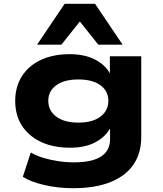

<svg xmlns="http://www.w3.org/2000/svg" viewBox="-20 -799 856 1010"><path d="M364 191Q286 191 214 174.5Q142 158 100 131L142 3Q168 19 205 30.5Q242 42 284.5 48.5Q327 55 369 55Q465 55 512 24Q559 -7 559 -67V-119H556Q531 -76 478.5 -49Q426 -22 348 -22Q261 -22 196.5 -52Q132 -82 96 -137Q60 -192 60 -268Q60 -343 95.5 -398.5Q131 -454 195.5 -484Q260 -514 346 -514Q423 -514 477.5 -487Q532 -460 558 -413V-503H723V-78Q723 6 682.5 66Q642 126 562 158.5Q482 191 364 191ZM392 -154Q467 -154 508.5 -185.5Q550 -217 550 -269Q550 -320 508.5 -350.5Q467 -381 392 -381Q318 -381 276 -350.5Q234 -320 234 -269Q234 -217 276 -185.5Q318 -154 392 -154ZM175 -564 320 -779H480L625 -564H497L400 -686L303 -564Z"/></svg>

Font: Nunito Sans 7pt Expanded ExtraBold
Style: Regular
Weight: 800
Width: 7
Designer: Vernon Adams
Foundry: Vernon Adams
Version: Version 3.101;gftools[0.9.27]